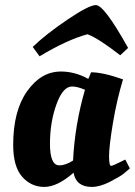

<svg xmlns="http://www.w3.org/2000/svg" viewBox="-20 -725 532 757"><path d="M328 -414C293.3 -433.3 257.3 -443 220 -443C168 -443 123.7 -417.2 87 -365.5C50.3 -313.8 32 -243.3 32 -154C32 -96.7 43.8 -54.7 67.5 -28C91.2 -1.3 120.2 12 154.5 12C188.8 12 227.3 -6.7 270 -44C276.7 -6.7 300.7 12 342 12C363.3 12 387.3 5.2 414 -8.5C440.7 -22.2 458.8 -33 468.5 -41L492 -61L474 -96L462 -90C436.7 -77.3 422 -71 418 -71C412.7 -71 410 -83.8 410 -109.5C410 -135.2 415 -178.2 425 -238.5C435 -298.8 448.3 -356.7 465 -412C412.3 -430.7 370.3 -440 339 -440C333 -424 329.3 -415.3 328 -414ZM214 -73C189.3 -73 177 -101.3 177 -158C177 -214.7 185.5 -266.5 202.5 -313.5C219.5 -360.5 240 -384 264 -384C278 -384 295 -379.7 315 -371C288.3 -279 272.7 -186 268 -92C248 -79.3 230 -73 214 -73ZM358 -705C340 -705 302.8 -686 246.5 -648C190.2 -610 144.3 -574 109 -540L136 -503C208 -546.3 271 -575.3 325 -590C353.7 -579.3 396.7 -551.7 454 -507L485 -536C422.3 -648.7 380 -705 358 -705Z"/></svg>

Font: Oleo Script
Style: Regular
Weight: 400
Designer: Soytutype
Foundry: Soytutype
Version: Version 1.002